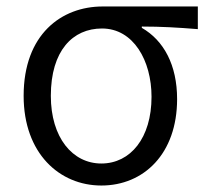

<svg xmlns="http://www.w3.org/2000/svg" viewBox="-20 -560 644 593"><path d="M293 13C424 13 527 -85 527 -254C527 -359 486 -435 418 -474V-478C478 -478 529 -475 591 -470V-540H297C170 -540 53 -454 53 -264C53 -86 164 13 293 13ZM293 -55C204 -55 137 -135 137 -264C137 -404 205 -472 295 -472C392 -472 448 -373 448 -261C448 -134 383 -55 293 -55Z"/></svg>

Font: Noto Sans KR DemiLight
Style: Regular
Weight: 350
Designer: Ryoko NISHIZUKA 西塚涼子 (kana, bopomofo & ideographs); Paul D. Hunt (Latin, Greek & Cyrillic); Sandoll Communications 산돌커뮤니
Foundry: Adobe
Version: Version 2.004;hotconv 1.0.118;makeotfexe 2.5.65603